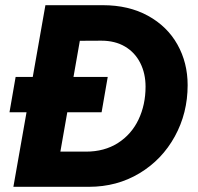

<svg xmlns="http://www.w3.org/2000/svg" viewBox="-20 -720 763 740"><path d="M40.2 -423.4H395.2L371.6 -287.4H16.6ZM155 -700H376.2Q476.2 -700 550.4 -659.2Q624.6 -618.4 663.9 -548.3Q703.2 -478.2 703.2 -391.8Q703.2 -284.2 653.8 -194.3Q604.4 -104.4 517.6 -52.2Q430.8 0 322.8 0H31.6ZM180.2 -135.6 311.4 -135.6Q382.4 -135.6 434.5 -168.8Q486.6 -202 513.8 -259.1Q541 -316.2 541 -386Q541 -437 520.5 -477.5Q500 -518 461.7 -540.6Q423.4 -563.2 370.6 -563.2L255 -562.6L294 -598.6L207.2 -104.4Z"/></svg>

Font: Fixel Italic Variable 20240409 Display Thin
Style: Italic
Weight: 100
Italic angle: -10°
Designer: AlfaBravo + MacPaw
Foundry: Kyrylo Tkachov, Marchela Mozhyna, Serhii Makarenko, Maria Weinstein, Zakhar Kryvoshyya
Version: Version 1.211;Glyphs 3.2 (3225)